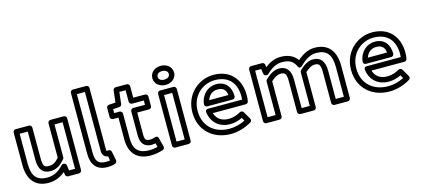

<svg xmlns="http://www.w3.org/2000/svg" viewBox="-61 -1227 3852 1758"><g transform="rotate(-15 1865.5 -348.0)"><path d="M89 -183V-466H166V-198C166 -111 200 -62 274 -62C330 -62 371 -89 413 -139C417 -144 419 -149 419 -155V-466H496V-25H439L432 -75C430 -87 419 -97 407 -97H404C397 -97 390 -93 386 -89C341 -41 295 -13 230 -13C130 -13 89 -67 89 -183ZM39 -183C39 -51 99 37 230 37C294 37 345 14 389 -23L392 3C394 15 405 25 417 25H521C532 25 546 15 546 0V-491C546 -502 536 -516 521 -516H394C383 -516 369 -506 369 -491V-164C334 -125 311 -112 274 -112C231 -112 216 -123 216 -198V-491C216 -502 206 -516 191 -516H64C53 -516 39 -506 39 -491Z M689 -126V-681H765V-120C765 -82 790 -58 818 -57L825 -16C813 -14 802 -13 787 -13C712 -13 689 -49 689 -126ZM639 -126C639 -33 681 37 787 37C819 37 844 33 863 25C873 21 881 9 879 -3L862 -89C859 -103 846 -112 833 -109C824 -107 824 -107 818 -107C818 -107 815 -111 815 -120V-706C815 -717 806 -731 791 -731H664C653 -731 639 -721 639 -706Z M1051 -166V-400C1051 -415 1037 -425 1026 -425H974V-462L1034 -466C1046 -467 1056 -477 1057 -488L1070 -600H1129V-491C1129 -476 1143 -466 1154 -466H1266V-425H1154C1139 -425 1129 -411 1129 -400V-166C1129 -99 1164 -55 1230 -55C1243 -55 1258 -58 1268 -60L1277 -23C1253 -17 1227 -13 1198 -13C1087 -13 1051 -69 1051 -166ZM1001 -166C1001 -51 1058 37 1198 37C1244 37 1284 27 1315 18C1327 14 1335 1 1332 -12L1310 -97C1305 -118 1287 -118 1277 -114C1265 -109 1243 -105 1229 -105C1192 -105 1179 -117 1179 -166V-375H1291C1302 -375 1316 -385 1316 -400V-491C1316 -502 1306 -516 1291 -516H1179V-625C1179 -636 1169 -650 1154 -650H1048C1037 -650 1025 -641 1023 -628L1010 -515L948 -511C936 -510 924 -500 924 -486V-400C924 -389 934 -375 949 -375H1001Z M1497 -602C1461 -602 1444 -621 1444 -642C1444 -664 1461 -683 1497 -683C1533 -683 1550 -664 1550 -642C1550 -621 1533 -602 1497 -602ZM1497 -552C1551 -552 1600 -587 1600 -642C1600 -698 1552 -733 1497 -733C1442 -733 1394 -698 1394 -642C1394 -587 1443 -552 1497 -552ZM1458 -25V-466H1535V-25ZM1408 0C1408 11 1418 25 1433 25H1560C1571 25 1585 15 1585 0V-491C1585 -502 1575 -516 1560 -516H1433C1422 -516 1408 -506 1408 -491Z M1717 -245C1717 -391 1827 -478 1941 -478C2073 -478 2139 -396 2139 -270C2139 -260 2138 -249 2137 -241H1815C1805 -241 1787 -235 1790 -213C1803 -112 1877 -52 1975 -52C2017 -52 2056 -63 2091 -80L2108 -50C2063 -27 2012 -13 1958 -13C1820 -13 1717 -98 1717 -245ZM1667 -245C1667 -68 1797 37 1958 37C2032 37 2101 13 2156 -20C2167 -26 2171 -42 2164 -54L2122 -126C2116 -136 2100 -142 2088 -135C2051 -114 2016 -102 1975 -102C1908 -102 1864 -133 1846 -191H2158C2167 -191 2180 -198 2183 -209C2187 -225 2189 -246 2189 -270C2189 -418 2102 -528 1941 -528C1802 -528 1667 -419 1667 -245ZM1814 -264H2054C2069 -264 2079 -278 2079 -289C2079 -376 2033 -439 1944 -439C1868 -439 1801 -385 1789 -292C1788 -282 1792 -264 1814 -264ZM1845 -314C1862 -365 1899 -389 1944 -389C1996 -389 2020 -365 2027 -314Z M2321 -25V-466H2379L2385 -421C2387 -408 2398 -399 2409 -399H2414C2421 -399 2427 -402 2431 -406C2474 -448 2521 -478 2579 -478C2650 -478 2684 -452 2706 -405C2706 -405 2718 -370 2746 -397C2796 -446 2844 -478 2902 -478C3001 -478 3044 -424 3044 -308V-25H2967V-293C2967 -380 2931 -429 2859 -429C2815 -429 2772 -404 2728 -361C2723 -356 2721 -349 2721 -343V-25H2644V-293C2644 -380 2609 -429 2536 -429C2493 -429 2449 -404 2405 -361C2400 -356 2397 -349 2397 -343V-25ZM2271 0C2271 11 2281 25 2296 25H2422C2433 25 2447 15 2447 0V-332C2483 -365 2515 -379 2536 -379C2578 -379 2594 -368 2594 -293V0C2594 11 2604 25 2619 25H2746C2757 25 2771 15 2771 0V-332C2807 -365 2837 -379 2859 -379C2899 -379 2917 -368 2917 -293V0C2917 11 2927 25 2942 25H3069C3080 25 3094 15 3094 0V-308C3094 -440 3032 -528 2902 -528C2835 -528 2783 -497 2735 -455C2704 -501 2651 -528 2579 -528C2519 -528 2470 -504 2428 -470L2425 -494C2424 -505 2413 -516 2400 -516H2296C2285 -516 2271 -506 2271 -491Z M3221 -245C3221 -391 3331 -478 3445 -478C3577 -478 3643 -396 3643 -270C3643 -260 3642 -249 3641 -241H3319C3309 -241 3291 -235 3294 -213C3307 -112 3381 -52 3479 -52C3521 -52 3560 -63 3595 -80L3612 -50C3567 -27 3516 -13 3462 -13C3324 -13 3221 -98 3221 -245ZM3171 -245C3171 -68 3301 37 3462 37C3536 37 3605 13 3660 -20C3671 -26 3675 -42 3668 -54L3626 -126C3620 -136 3604 -142 3592 -135C3555 -114 3520 -102 3479 -102C3412 -102 3368 -133 3350 -191H3662C3671 -191 3684 -198 3687 -209C3691 -225 3693 -246 3693 -270C3693 -418 3606 -528 3445 -528C3306 -528 3171 -419 3171 -245ZM3318 -264H3558C3573 -264 3583 -278 3583 -289C3583 -376 3537 -439 3448 -439C3372 -439 3305 -385 3293 -292C3292 -282 3296 -264 3318 -264ZM3349 -314C3366 -365 3403 -389 3448 -389C3500 -389 3524 -365 3531 -314Z"/></g></svg>

Font: Falling Sky
Style: ExtOu
Weight: 400
Designer: Paul D. Hunt
Foundry: Adobe Systems Incorporated
Version: Version 1.02